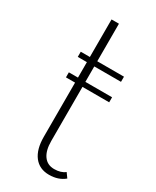

<svg xmlns="http://www.w3.org/2000/svg" viewBox="-173 -691 617 757"><g transform="rotate(30 136.0 -312.0)"><path d="M56.6 -468.3H98.1V-639.2H131.8V-468.3H253.4V-444.8H131.8V-374.5H253.4V-351.6H131.8V-105.5Q131.8 -62 148.7 -38.6Q165.5 -15.1 196.8 -15.1Q227.5 -15.1 245.6 -29.8L260.7 -8.8Q232.9 14.6 190.4 14.6Q146.5 14.6 122.3 -16.6Q98.1 -47.9 98.1 -105V-351.6H56.6V-374.5H98.1V-444.8H56.6Z"/></g></svg>

Font: Spartan MB ExtLt
Style: Regular
Weight: 200
Designer: Matt Bailey, Mirko Velimirovic
Foundry: Matt Bailey
Version: Version 1.005